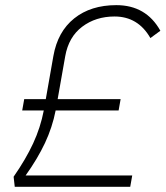

<svg xmlns="http://www.w3.org/2000/svg" viewBox="-20 -723 641 743"><path d="M37.1 0 32.7 -39.1Q79.6 -106.4 108.2 -168Q136.7 -229.5 149.4 -295.4H65.9L73.7 -339.4H157.2L186.5 -505.9Q203.1 -600.6 267.3 -651.9Q331.5 -703.1 430.2 -703.1Q545.4 -703.1 600.6 -604L562 -575.7Q514.2 -659.2 423.3 -659.2Q350.6 -659.2 298.1 -619.6Q245.6 -580.1 232.4 -505.4L203.1 -339.4H446.8L439 -295.4H195.3Q182.6 -230.5 154.1 -169.7Q125.5 -108.9 79.1 -43.9H491.7L483.9 0Z"/></svg>

Font: Cascadia Code ExtraLight
Style: Italic
Weight: 200
Italic angle: -10°
Monospace: yes
Designer: Aaron Bell
Foundry: Saja Typeworks
Version: Version 2404.023; ttfautohint (v1.8.4)